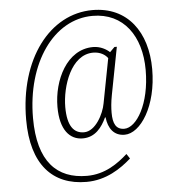

<svg xmlns="http://www.w3.org/2000/svg" viewBox="-58 -768 884 963"><g transform="rotate(-5 384.5 -286.0)"><path d="M339 142C438 142 513 91 566 44L550 20C502 63 436 112 344 112C193 112 99 20 99 -200C99 -478 245 -685 441 -685C597 -685 683 -562 683 -392C683 -220 612 -107 551 -107C509 -107 494 -138 494 -192C494 -217 496 -244 503 -281L549 -520H537L513 -496C497 -511 467 -529 430 -529C297 -529 226 -379 226 -245C226 -129 274 -77 339 -77C403 -77 437 -125 459 -172H462C468 -116 496 -77 550 -77C630 -77 716 -207 716 -393C716 -580 619 -714 443 -714C229 -714 64 -502 64 -195C64 32 169 142 339 142ZM348 -107C297 -107 265 -145 265 -241C265 -345 316 -501 428 -501C464 -501 489 -484 501 -467L458 -243C449 -191 406 -107 348 -107Z"/></g></svg>

Font: Noto Serif Armenian Condensed ExtraLight
Style: Regular
Weight: 200
Width: 3
Designer: Monotype Design Team
Foundry: Monotype Imaging Inc.
Version: Version 2.008